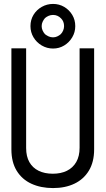

<svg xmlns="http://www.w3.org/2000/svg" viewBox="-20 -946 539 977"><path d="M250 -926Q219 -926 192.5 -911Q166 -896 150.5 -870.5Q135 -845 135 -813Q135 -782 150.5 -756Q166 -730 192.5 -714.5Q219 -699 250 -699Q281 -699 306.5 -714.5Q332 -730 347.5 -756Q363 -782 363 -813Q363 -845 347.5 -870.5Q332 -896 306.5 -911Q281 -926 250 -926ZM250 -870Q274 -870 291 -852Q306 -837 306 -813Q306 -802 301.5 -791Q297 -780 289 -772Q281 -765 271 -760.5Q261 -756 250 -756Q238 -756 228 -760.5Q218 -765 209 -772Q201 -781 196.5 -791.5Q192 -802 192 -813Q192 -825 197 -835.5Q202 -846 209 -854Q217 -861 227.5 -865.5Q238 -870 250 -870ZM459 -186V-700H385V-194Q385 -151 368 -121.5Q351 -92 320.5 -77Q290 -62 249 -62Q207 -62 176.5 -77Q146 -92 129.5 -121Q113 -150 113 -193V-700H38V-186Q38 -121 65 -77Q92 -33 140 -11Q188 11 250 11Q312 11 359 -11.5Q406 -34 432.5 -78Q459 -122 459 -186Z"/></svg>

Font: Advent Pro Medium
Style: Regular
Weight: 500
Designer: VivaRado, Andreas Kalpakidis
Foundry: VivaRado, Andreas Kalpakidis
Version: Version 3.000